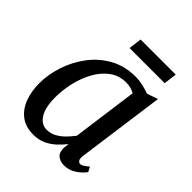

<svg xmlns="http://www.w3.org/2000/svg" viewBox="-202 -844 978 978"><g transform="rotate(45 286.5 -355.0)"><path d="M456 -93.5Q453 -70 459.8 -61.5Q466.5 -53 475 -53Q490 -53 519 -79.5L533 -53.5Q529 -46.5 513.8 -31.2Q498.5 -16 474.8 -3Q451 10 421 10Q392.5 10 374.8 -5Q357 -20 357.5 -53.5L361.5 -83.5Q343.5 -61 320.8 -39.5Q298 -18 268.2 -4Q238.5 10 200 10Q144.5 10 108.2 -17.5Q72 -45 54.2 -92.2Q36.5 -139.5 36.5 -198Q36.5 -260 57.8 -325Q79 -390 120.2 -445.2Q161.5 -500.5 222.2 -534.2Q283 -568 361.5 -568Q384.5 -568 412.8 -561.8Q441 -555.5 462 -547.5L521 -567.5ZM409 -497Q382.5 -513 347 -513Q296.5 -513 258.8 -485.2Q221 -457.5 195.5 -411.8Q170 -366 157.2 -311.2Q144.5 -256.5 144.5 -203.5Q144.5 -131.5 168.2 -93.8Q192 -56 230 -56Q260 -56 284.8 -70.5Q309.5 -85 328.5 -105.2Q347.5 -125.5 361 -143.5ZM244 -719.5H497L488 -649H235Z"/></g></svg>

Font: Merriweather
Style: Italic
Weight: 400
Italic angle: -7.8°
Designer: Eben Sorkin
Foundry: Eben Sorkin
Version: Version 2.100